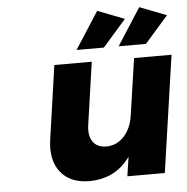

<svg xmlns="http://www.w3.org/2000/svg" viewBox="-54 -823 858 883"><g transform="rotate(-5 375.0 -381.5)"><path d="M160.2 -199.2 209 -539.1H381.8L339.8 -248Q333.5 -200.2 353.5 -172.6Q373.5 -145 415 -145Q463.4 -145.5 496.3 -181.2Q529.3 -216.8 538.1 -272.9L577.1 -539.1H750L671.9 0H499L512.2 -88.9Q443.4 6.8 323.2 6.8Q235.4 6.8 190.9 -49.1Q146.5 -105 160.2 -199.2ZM316.9 -599.1 426.8 -770 550.8 -722.2 442.9 -599.1ZM511.2 -599.1 621.1 -770 745.1 -722.2 637.2 -599.1Z"/></g></svg>

Font: Trueno
Style: Bold Italic
Weight: 700
Designer: Julieta Ulanovsky
Foundry: Julieta Ulanovsky
Version: Version 3.001b | FøM Fix